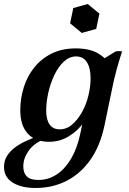

<svg xmlns="http://www.w3.org/2000/svg" viewBox="-65 -711 640 956"><path d="M179 -5Q111 -5 73.5 -45.5Q36 -86 36 -162Q36 -221 53.5 -276.5Q71 -332 106 -375.5Q141 -419 192.5 -444.5Q244 -470 312 -470Q380 -470 422 -446Q464 -422 488 -383L424 -324Q424 -265 406 -208Q388 -151 355.5 -105.5Q323 -60 278 -32.5Q233 -5 179 -5ZM232 -67Q267 -67 295 -91.5Q323 -116 344 -154Q365 -192 375.5 -236.5Q386 -281 386 -321Q386 -373 367.5 -401.5Q349 -430 314 -430Q280 -430 252 -403.5Q224 -377 204.5 -335Q185 -293 175 -247Q165 -201 165 -161Q165 -115 182 -91Q199 -67 232 -67ZM112 225Q41 225 -2 198Q-45 171 -45 120Q-45 90 -31 67Q-17 44 6 26Q29 8 57.5 -5.5Q86 -19 115 -30L144 -13Q101 6 76 42Q51 78 51 118Q51 149 68 167Q85 185 126 185Q176 185 217.5 157.5Q259 130 289 79Q319 28 334 -42L352 -127L402 -244V-388L511 -455Q527 -458 543 -455Q530 -417 515.5 -364Q501 -311 493 -268L456 -90Q434 16 384.5 85.5Q335 155 265.5 190Q196 225 112 225ZM372 -691 430 -643 414 -567 342 -547 284 -595 300 -671Z"/></svg>

Font: Poltawski Nowy SemiBold
Style: Italic
Weight: 600
Italic angle: -12°
Version: Version 1.001;gftools[0.9.25]